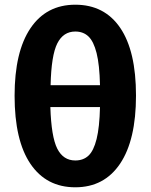

<svg xmlns="http://www.w3.org/2000/svg" viewBox="-20 -779 640 816"><path d="M558 -373Q558 -184 490.5 -83.5Q423 17 300 17Q177 17 109.5 -82.5Q42 -182 42 -372Q42 -559 109.5 -659Q177 -759 300 -759Q424 -759 491 -660.5Q558 -562 558 -373ZM195 -417H405Q403 -504 390.5 -553.5Q378 -603 356 -624Q334 -645 300 -645Q249 -645 223.5 -594.5Q198 -544 195 -417ZM194 -324Q198 -197 223.5 -147Q249 -97 300 -97Q334 -97 356 -117.5Q378 -138 390.5 -188Q403 -238 405 -324Z"/></svg>

Font: Fira Mono
Style: Bold
Weight: 700
Monospace: yes
Designer: Carrois Corporate & Edenspiekermann AG
Foundry: Carrois Corporate GbR & Edenspiekermann AG
Version: Version 3.206